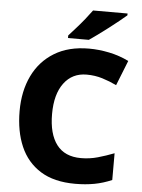

<svg xmlns="http://www.w3.org/2000/svg" viewBox="-61 -979 768 1037"><g transform="rotate(5 322.5 -460.5)"><path d="M397 -583Q319 -583 274 -522.5Q229 -462 229 -355Q229 -247 273 -189Q317 -131 405 -131Q452 -131 496 -143.5Q540 -156 584 -173V-28Q538 -8 490 1Q442 10 386 10Q271 10 197.5 -36Q124 -82 88.5 -164Q53 -246 53 -356Q53 -464 93 -547Q133 -630 210 -677Q287 -724 398 -724Q451 -724 507 -712.5Q563 -701 614 -676L560 -540Q523 -558 482.5 -570.5Q442 -583 397 -583ZM588 -921Q572 -907 547 -887Q522 -867 493.5 -845Q465 -823 438 -803.5Q411 -784 392 -771H279V-785Q295 -803 318 -828.5Q341 -854 363 -881.5Q385 -909 401 -931H588Z"/></g></svg>

Font: Noto Sans Thai Looped ExtraBold
Style: Regular
Weight: 800
Designer: Sasikarn Vongin, Ben Mitchell
Foundry: The Fontpad Ltd
Version: Version 1.001; ttfautohint (v1.8.4.7-5d5b)